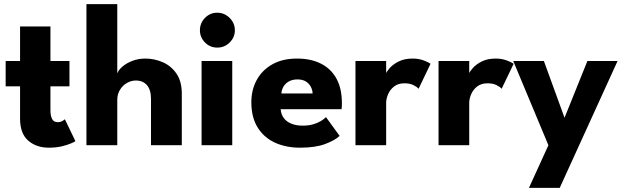

<svg xmlns="http://www.w3.org/2000/svg" viewBox="-20 -708 3036 936"><path d="M7.6 -410.5H77.8V-579H225.9V-410.5H318.6V-287.1H225.9V-169.9Q225.9 -144.1 233.8 -128.3Q241.6 -112.5 261.4 -112.5Q275.3 -112.5 284.8 -118.4Q294.4 -124.2 296.4 -126.4L347.6 -19.9Q344.1 -16.6 326.1 -8.9Q308.1 -1.1 280.3 5.5Q252.5 12 218.3 12Q157.1 12 117.5 -22.6Q77.8 -57.1 77.8 -129.4V-287.1H7.6Z M688.5 -422.5Q731.7 -422.5 772.5 -405.1Q813.4 -387.7 839.8 -349.8Q866.3 -311.9 866.3 -250.6V0H716.1V-225.9Q716.1 -270.3 696.3 -292.9Q676.5 -315.5 642.1 -315.5Q619.4 -315.5 598.5 -303.4Q577.7 -291.4 564.7 -270Q551.7 -248.6 551.7 -220.6V0H401.4V-688H551.7V-349.7Q557.2 -366.3 576.6 -383.1Q595.9 -399.9 625.2 -411.2Q654.5 -422.5 688.5 -422.5Z M962.7 0V-410.5H1112.2V0ZM1039.2 -476Q1003.9 -476 979.2 -501Q954.6 -526.1 954.6 -560.6Q954.6 -595.4 979.3 -620.8Q1004.1 -646.1 1039.2 -646.1Q1062.5 -646.1 1081.9 -634.5Q1101.2 -622.9 1113.1 -603.6Q1125 -584.4 1125 -560.6Q1125 -526.1 1099.8 -501Q1074.6 -476 1039.2 -476Z M1348.2 -175.8Q1350 -151 1363.2 -132.9Q1376.5 -114.7 1400.1 -105.1Q1423.7 -95.5 1455.7 -95.5Q1484.5 -95.5 1506.5 -101.9Q1528.5 -108.2 1544.2 -117.9Q1560 -127.5 1569.2 -137L1635.7 -45.5Q1613 -24 1565.4 -6Q1517.7 12 1442.5 12Q1374.2 12 1320.6 -12.5Q1267 -37 1236.1 -86.4Q1205.3 -135.8 1205.3 -209.8Q1205.3 -269.8 1231.5 -318Q1257.8 -366.3 1307.6 -394.4Q1357.5 -422.5 1428 -422.5Q1495 -422.5 1544.1 -398Q1593.2 -373.5 1620 -325.3Q1646.7 -277 1646.7 -205.3Q1646.7 -201.3 1646.5 -190.4Q1646.2 -179.5 1645.2 -175.8ZM1504 -252.5Q1503.5 -268.8 1495.5 -284.5Q1487.5 -300.3 1471.5 -310.5Q1455.5 -320.8 1430.2 -320.8Q1405.2 -320.8 1388.1 -311Q1371 -301.3 1362 -285.8Q1353 -270.3 1351.7 -252.5Z M1862.5 0H1712.9V-410.5H1862.5V-346.7H1860Q1864.4 -358.4 1879.9 -376.2Q1895.4 -394 1923.3 -408.2Q1951.2 -422.5 1991.8 -422.5Q2020.1 -422.5 2044 -413.9Q2067.9 -405.3 2078.9 -396.9L2020.5 -275.1Q2013.9 -283.9 1996 -292.9Q1978.1 -301.9 1951.7 -301.9Q1921 -301.9 1901.2 -286.4Q1881.4 -270.9 1872 -248.7Q1862.5 -226.5 1862.5 -206.6Z M2267.5 0H2117.9V-410.5H2267.5V-346.7H2265Q2269.4 -358.4 2284.9 -376.2Q2300.4 -394 2328.3 -408.2Q2356.2 -422.5 2396.8 -422.5Q2425.1 -422.5 2449 -413.9Q2472.9 -405.3 2483.9 -396.9L2425.5 -275.1Q2418.9 -283.9 2401 -292.9Q2383.1 -301.9 2356.7 -301.9Q2326 -301.9 2306.2 -286.4Q2286.4 -270.9 2277 -248.7Q2267.5 -226.5 2267.5 -206.6Z M2732.1 -133.9 2843.5 -410.5H2990.6L2708.6 208H2558.6L2653.5 0L2482.1 -410.5H2631.5Z"/></svg>

Font: League Spartan Extralight
Style: Regular
Weight: 200
Foundry: The League of Moveable Type
Version: Version 2.300; ttfautohint (v1.8.3)